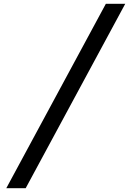

<svg xmlns="http://www.w3.org/2000/svg" viewBox="-20 -795 676 1005"><path d="M635.5 -775 114.5 190H13L534 -775Z"/></svg>

Font: JuliaMono MediumItalic
Style: Regular
Weight: 500
Italic angle: -9°
Monospace: yes
Designer: cormullion
Foundry: corm
Version: Version 0.049; ttfautohint (v1.8.4)